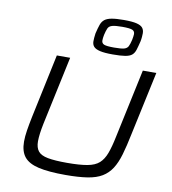

<svg xmlns="http://www.w3.org/2000/svg" viewBox="-102 -1054 1028 1150"><g transform="rotate(10 412.5 -479.5)"><path d="M374 8Q271 8 210 -6Q149 -20 122 -53.5Q95 -87 95 -146Q95 -177 101 -215Q107 -253 117 -301L199 -688H280L191 -271Q184 -237 180.5 -210Q177 -183 177 -162Q177 -124 194 -102.5Q211 -81 253.5 -73Q296 -65 370 -65Q447 -65 493.5 -73.5Q540 -82 565 -104.5Q590 -127 605 -167Q620 -207 633 -271L722 -688H804L721 -301Q706 -227 690.5 -174Q675 -121 652.5 -86Q630 -51 595.5 -30Q561 -9 507 -0.5Q453 8 374 8ZM527 -752Q477 -752 449.5 -758.5Q422 -765 411 -777.5Q400 -790 400 -810Q400 -818 401 -831.5Q402 -845 404 -858Q412 -892 419.5 -913Q427 -934 442 -945.5Q457 -957 484.5 -962Q512 -967 558 -967Q609 -967 635.5 -960.5Q662 -954 672.5 -941Q683 -928 683 -908Q683 -901 682 -887Q681 -873 678 -858Q670 -825 663.5 -804.5Q657 -784 643.5 -772.5Q630 -761 602.5 -756.5Q575 -752 527 -752ZM528 -794Q571 -794 589 -799Q607 -804 614 -818Q621 -832 627 -858Q629 -869 630.5 -878.5Q632 -888 632 -894Q632 -912 616.5 -918.5Q601 -925 556 -925Q514 -925 494.5 -919.5Q475 -914 468.5 -899Q462 -884 456 -858Q454 -848 453 -839.5Q452 -831 452 -824Q452 -807 467 -800.5Q482 -794 528 -794Z"/></g></svg>

Font: Saira Expanded
Style: Italic
Weight: 400
Width: 7
Italic angle: -12°
Designer: Hector Gatti with collaboration of the Omnibus-Type team
Foundry: Omnibus-Type
Version: Version 1.101